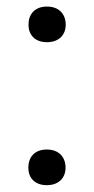

<svg xmlns="http://www.w3.org/2000/svg" viewBox="-20 -553 282 579"><path d="M65.9 -478.5C65.9 -448.7 84.5 -425.8 121.6 -425.8C158.7 -425.8 178.2 -448.7 178.2 -478.5C178.2 -509.8 158.7 -533.2 121.6 -533.2C84.5 -533.2 65.9 -509.8 65.9 -478.5ZM65.4 -47.4C65.4 -17.6 84 5.4 121.1 5.4C158.2 5.4 177.7 -17.6 177.7 -47.4C177.7 -78.6 158.2 -102.1 121.1 -102.1C84 -102.1 65.4 -78.6 65.4 -47.4Z"/></svg>

Font: Roboto
Style: Regular
Weight: 400
Designer: Google
Version: Version 2.137; 2017